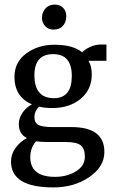

<svg xmlns="http://www.w3.org/2000/svg" viewBox="-20 -617 493 837"><path d="M380 -294Q381 -228 332.5 -187Q284 -146 208 -146Q176 -146 150 -152Q130 -132 130 -107Q130 -81 148 -72Q166 -63 211 -63H292Q435 -63 435 45Q435 110 369 155Q303 200 213 200H212Q28 200 28 87Q28 55 48 27.5Q68 0 97 -15Q62 -33 62 -76Q62 -102 78 -125.5Q94 -149 119 -162Q43 -195 43 -282Q43 -346 94.5 -384Q146 -422 217 -422Q298 -422 338 -389Q349 -401 372 -412Q395 -423 421 -423H444V-352H366Q380 -327 380 -294ZM185 2Q158 2 137 -1Q112 28 112 68Q112 154 220 154Q272 154 311 130Q350 106 350 66Q350 32 332.5 17Q315 2 265 2ZM293 -286Q293 -381 212 -381Q130 -381 130 -289Q130 -189 215 -189Q293 -189 293 -286ZM212 -488Q191 -488 177 -503Q163 -518 163 -539Q163 -563 178 -580Q193 -597 219 -597Q242 -597 255.5 -582.5Q269 -568 269 -547Q269 -521 254.5 -504.5Q240 -488 212 -488Z"/></svg>

Font: Aikya Medium
Style: Regular
Weight: 500
Designer: Neelakash Kshetrimayum (Latin subset based on Merriweather by Eben Sorkin)
Foundry: Brand New Type
Version: Version 1.00 b005